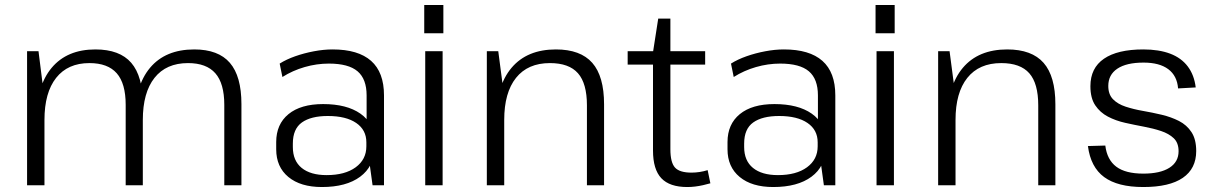

<svg xmlns="http://www.w3.org/2000/svg" viewBox="-20 -746 4885 773"><path d="M883 -324Q883 -410 847 -451Q811 -492 737 -492Q649 -492 602 -432.5Q555 -373 555 -263L522 -199V-260Q522 -399 584 -473Q646 -547 762 -547Q859 -547 905.5 -493Q952 -439 952 -327V0H883ZM89 -540H135L159 -349V0H89ZM486 -324Q486 -410 450 -451Q414 -492 340 -492Q253 -492 206 -432.5Q159 -373 159 -263L126 -199V-260Q126 -399 188 -473Q250 -547 364 -547Q462 -547 508.5 -493Q555 -439 555 -327V0H486Z M1456 -174V-362Q1456 -428 1419.5 -459Q1383 -490 1304 -490Q1255 -490 1206.5 -476Q1158 -462 1117 -436L1106 -490Q1133 -507 1168.5 -519.5Q1204 -532 1243.5 -539.5Q1283 -547 1319 -547Q1422 -547 1474 -501Q1526 -455 1526 -362V0H1480ZM1276 7Q1190 7 1141 -33.5Q1092 -74 1092 -145V-174Q1092 -246 1141.5 -286.5Q1191 -327 1281 -327Q1376 -327 1431 -288.5Q1486 -250 1486 -179V-148Q1486 -76 1430 -34.5Q1374 7 1276 7ZM1295 -41Q1369 -41 1412 -72.5Q1455 -104 1455 -157V-173Q1455 -223 1414 -251Q1373 -279 1300 -279Q1232 -279 1195.5 -253Q1159 -227 1159 -168V-154Q1159 -99 1194.5 -70Q1230 -41 1295 -41Z M1762 -540V0H1692V-540ZM1765 -726V-612H1688V-726Z M2343 -322Q2343 -410 2307 -451Q2271 -492 2194 -492Q2105 -492 2057.5 -432.5Q2010 -373 2010 -263L1977 -199V-260Q1977 -399 2039.5 -473Q2102 -547 2218 -547Q2317 -547 2364.5 -493Q2412 -439 2412 -326V0H2343ZM1940 -540H1986L2010 -357V0H1940Z M2747 7Q2676 7 2642.5 -28.5Q2609 -64 2609 -140V-536L2630 -671H2679V-145Q2679 -92 2697.5 -71.5Q2716 -51 2764 -51Q2780 -51 2796.5 -53.5Q2813 -56 2829 -61L2840 -8Q2826 -4 2810.5 -0.5Q2795 3 2779 5Q2763 7 2747 7ZM2507 -540H2819V-486H2507Z M3273 -174V-362Q3273 -428 3236.5 -459Q3200 -490 3121 -490Q3072 -490 3023.5 -476Q2975 -462 2934 -436L2923 -490Q2950 -507 2985.5 -519.5Q3021 -532 3060.5 -539.5Q3100 -547 3136 -547Q3239 -547 3291 -501Q3343 -455 3343 -362V0H3297ZM3093 7Q3007 7 2958 -33.5Q2909 -74 2909 -145V-174Q2909 -246 2958.5 -286.5Q3008 -327 3098 -327Q3193 -327 3248 -288.5Q3303 -250 3303 -179V-148Q3303 -76 3247 -34.5Q3191 7 3093 7ZM3112 -41Q3186 -41 3229 -72.5Q3272 -104 3272 -157V-173Q3272 -223 3231 -251Q3190 -279 3117 -279Q3049 -279 3012.5 -253Q2976 -227 2976 -168V-154Q2976 -99 3011.5 -70Q3047 -41 3112 -41Z M3579 -540V0H3509V-540ZM3582 -726V-612H3505V-726Z M4160 -322Q4160 -410 4124 -451Q4088 -492 4011 -492Q3922 -492 3874.5 -432.5Q3827 -373 3827 -263L3794 -199V-260Q3794 -399 3856.5 -473Q3919 -547 4035 -547Q4134 -547 4181.5 -493Q4229 -439 4229 -326V0H4160ZM3757 -540H3803L3827 -357V0H3757Z M4583 7Q4480 7 4425.5 -33Q4371 -73 4360 -158L4430 -160Q4437 -103 4474 -75Q4511 -47 4583 -47Q4651 -47 4688 -70.5Q4725 -94 4725 -137Q4725 -171 4705.5 -189.5Q4686 -208 4654.5 -218.5Q4623 -229 4585.5 -236Q4548 -243 4510 -251.5Q4472 -260 4440.5 -276.5Q4409 -293 4389.5 -322Q4370 -351 4370 -399Q4370 -472 4424.5 -509.5Q4479 -547 4583 -547Q4646 -547 4691 -530Q4736 -513 4762 -478.5Q4788 -444 4794 -394L4723 -390Q4719 -441 4683.5 -467.5Q4648 -494 4584 -494Q4515 -494 4478.5 -469.5Q4442 -445 4442 -400Q4442 -366 4461 -346.5Q4480 -327 4512 -316.5Q4544 -306 4581.5 -299.5Q4619 -293 4657 -284Q4695 -275 4726.5 -259Q4758 -243 4777 -214Q4796 -185 4796 -138Q4796 -67 4742 -30Q4688 7 4583 7Z"/></svg>

Font: Pathway Extreme 28pt Light
Style: Regular
Weight: 300
Designer: Eduardo Rodriguez Tunni
Foundry: Eduardo Rodriguez Tunni
Version: Version 1.001;gftools[0.9.26]